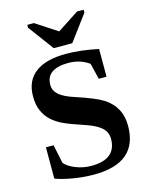

<svg xmlns="http://www.w3.org/2000/svg" viewBox="-129 -949 813 1041"><g transform="rotate(-15 278.0 -429.0)"><path d="M53.2 -200.7H96.2L118.2 -95.7Q138.7 -71.8 180.2 -55.7Q221.7 -39.6 266.1 -39.6Q406.2 -39.6 406.2 -154.8Q406.2 -190.9 379.6 -215.8Q353 -240.7 295.9 -260.3Q211.9 -288.1 175 -305.4Q138.2 -322.8 112.8 -346.2Q87.4 -369.6 72.3 -403.1Q57.1 -436.5 57.1 -485.4Q57.1 -571.8 116 -616.9Q174.8 -662.1 288.1 -662.1Q370.1 -662.1 469.7 -641.1V-485.4H426.3L404.3 -575.2Q354.5 -611.3 288.1 -611.3Q228 -611.3 195.8 -589.1Q163.6 -566.9 163.6 -521Q163.6 -488.3 190.4 -465.1Q217.3 -441.9 274.4 -423.8Q386.2 -387.2 428 -360.1Q469.7 -333 491.7 -293Q513.7 -252.9 513.7 -198.7Q513.7 9.8 268.1 9.8Q211.9 9.8 153.6 0.2Q95.2 -9.3 53.2 -24.9ZM443.8 -868.2V-852.1L337.4 -709H233.4L127.4 -852.1V-868.2H164.6L285.6 -789.1L406.7 -868.2Z"/></g></svg>

Font: Tinos
Style: Bold
Weight: 700
Designer: Steve Matteson
Foundry: Monotype Imaging Inc.
Version: Version 1.23